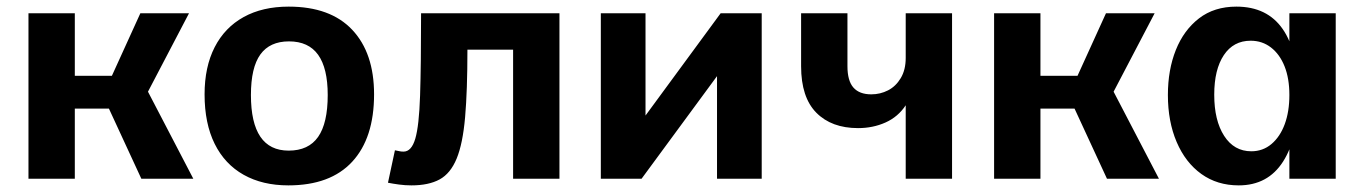

<svg xmlns="http://www.w3.org/2000/svg" viewBox="-20 -540 4118 580"><path d="M66 -500H206V0H66ZM99 -311H318L404 -500H551L427 -263L564 0H407L309 -212H104Z M851 20Q773 20 716 -12Q659 -44 628.5 -105.5Q598 -167 598 -255Q598 -338 628.5 -397.5Q659 -457 716 -488.5Q773 -520 852 -520Q978 -520 1044 -450Q1110 -380 1110 -255Q1110 -123 1044 -51.5Q978 20 851 20ZM852 -85Q912 -85 941 -126.5Q970 -168 970 -253Q970 -334 941 -374.5Q912 -415 853 -415Q795 -415 766.5 -375.5Q738 -336 738 -253Q738 -169 766.5 -127Q795 -85 852 -85Z M1173 -86Q1180 -85 1185.5 -83.5Q1191 -82 1199 -82Q1223 -82 1234.5 -121Q1246 -160 1249 -251.5Q1252 -343 1252 -500H1670V0H1530V-390H1392Q1392 -266 1385 -186Q1378 -106 1359.5 -61Q1341 -16 1308 2Q1275 20 1223 20Q1204 20 1185.5 17.5Q1167 15 1152 12Z M1795 -500H1930V-191L2157 -500H2281V0H2146V-310L1918 0H1795Z M2716 -222Q2693 -187 2655 -170Q2617 -153 2572 -153Q2492 -153 2446 -199.5Q2400 -246 2400 -340V-500H2540V-340Q2540 -296 2558 -275.5Q2576 -255 2612 -255Q2639 -255 2662.5 -267Q2686 -279 2701 -304Q2716 -329 2716 -365V-500H2856V0H2716Z M2983 -500H3123V0H2983ZM3016 -311H3235L3321 -500H3468L3344 -263L3481 0H3324L3226 -212H3021Z M3722 20Q3657 20 3609 -14.5Q3561 -49 3534.5 -111Q3508 -173 3508 -253Q3508 -329 3532 -389Q3556 -449 3602 -484.5Q3648 -520 3715 -520Q3808 -520 3855 -452Q3902 -384 3902 -253Q3902 -124 3856 -52Q3810 20 3722 20ZM3760 -83Q3795 -83 3821 -105Q3847 -127 3861 -165Q3875 -203 3875 -253Q3875 -303 3860.5 -339.5Q3846 -376 3819.5 -396.5Q3793 -417 3758 -417Q3706 -417 3677 -373.5Q3648 -330 3648 -254Q3648 -176 3678 -129.5Q3708 -83 3760 -83ZM3875 0V-500H4015V0Z"/></svg>

Font: Moderustic SemiBold
Style: Regular
Weight: 600
Designer: Tural Alisoy
Foundry: TAFT Foundry
Version: Version 2.120